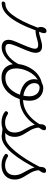

<svg xmlns="http://www.w3.org/2000/svg" viewBox="742 -1508 620 2475"><g transform="rotate(90 1051.5 -271.0)"><path d="M-148 17Q-159 17 -163 9.5Q-167 2 -165 -7Q-163 -16 -155 -23.5Q-147 -31 -134 -31Q-100 -31 -65.5 -52Q-31 -73 7 -122.5Q45 -172 87.5 -255Q130 -338 177 -464L213 -438Q164 -305 117.5 -216.5Q71 -128 26.5 -77Q-18 -26 -60.5 -4.5Q-103 17 -148 17ZM422 17Q394 17 373.5 7.5Q353 -2 341 -20Q329 -38 327.5 -64.5Q326 -91 337 -126Q345 -149 358 -179.5Q371 -210 385.5 -243Q400 -276 413.5 -310Q427 -344 436 -374Q449 -420 436 -437Q423 -454 396 -454Q371 -454 340.5 -445.5Q310 -437 278 -428.5Q246 -420 217 -420Q199 -420 187 -428.5Q175 -437 169 -452.5Q163 -468 162 -489Q162 -508 169 -524.5Q176 -541 187.5 -551Q199 -561 215 -561Q229 -561 235.5 -552Q242 -543 242 -529Q242 -517 236.5 -499Q231 -481 223 -466Q240 -464 262.5 -470Q285 -476 310.5 -484Q336 -492 362.5 -498Q389 -504 413 -504Q443 -504 464 -490.5Q485 -477 492.5 -446Q500 -415 486 -366Q478 -338 464.5 -305Q451 -272 436.5 -238Q422 -204 409 -173.5Q396 -143 389 -118Q375 -72 386 -51.5Q397 -31 437 -31Q447 -31 451 -23.5Q455 -16 453 -7Q451 2 443.5 9.5Q436 17 422 17Z M421 17Q410 17 405.5 9.5Q401 2 402.5 -7Q404 -16 412.5 -23.5Q421 -31 436 -31Q467 -31 496.5 -45.5Q526 -60 555 -86Q584 -112 608 -146Q632 -180 649 -217Q654 -228 662.5 -227.5Q671 -227 678 -220.5Q685 -214 682 -203Q662 -157 634.5 -117Q607 -77 573.5 -47Q540 -17 501.5 0Q463 17 421 17Z M812 19Q756 19 717.5 -4.5Q679 -28 659 -70.5Q639 -113 639 -168Q639 -223 659.5 -282Q680 -341 718.5 -392.5Q757 -444 815 -475.5Q873 -507 949 -507Q960 -507 961.5 -499Q963 -491 958.5 -483.5Q954 -476 946 -476Q898 -476 858 -456Q818 -436 788 -403.5Q758 -371 737.5 -330.5Q717 -290 706.5 -248.5Q696 -207 696 -170Q696 -128 710 -96.5Q724 -65 751.5 -48Q779 -31 818 -31Q878 -31 922 -61Q966 -91 996 -138Q1026 -185 1041 -237.5Q1056 -290 1056 -334Q1056 -381 1040 -412Q1024 -443 998.5 -457.5Q973 -472 946 -472Q933 -472 927 -479Q921 -486 922 -495.5Q923 -505 929.5 -512Q936 -519 949 -519Q993 -519 1030.5 -498.5Q1068 -478 1090.5 -438Q1113 -398 1113 -339Q1113 -298 1101.5 -249.5Q1090 -201 1066.5 -153.5Q1043 -106 1007 -67Q971 -28 922.5 -4.5Q874 19 812 19Z M1089 -215Q1033 -215 986.5 -229.5Q940 -244 906 -269Q872 -294 853.5 -328.5Q835 -363 835 -404Q835 -430 844 -451Q853 -472 868 -487Q883 -502 904 -510.5Q925 -519 948 -519Q960 -519 966 -512Q972 -505 972 -495.5Q972 -486 965.5 -479Q959 -472 946 -472Q918 -472 902 -454.5Q886 -437 886 -405Q886 -374 901.5 -347.5Q917 -321 944.5 -301.5Q972 -282 1010 -270.5Q1048 -259 1094 -259Q1160 -259 1219.5 -285Q1279 -311 1331 -362.5Q1383 -414 1425 -488Q1432 -499 1442 -498Q1452 -497 1457.5 -489Q1463 -481 1458 -470Q1415 -389 1358 -332Q1301 -275 1233 -245Q1165 -215 1089 -215Z M1575 17Q1556 17 1536 13Q1516 9 1490 7.5Q1464 6 1430 10L1458 -13Q1491 -22 1514.5 -25.5Q1538 -29 1556.5 -30Q1575 -31 1590 -31Q1599 -31 1602.5 -23.5Q1606 -16 1604 -7Q1602 2 1594.5 9.5Q1587 17 1575 17ZM1393 19Q1348 19 1311.5 6Q1275 -7 1255 -25Q1248 -32 1247.5 -40Q1247 -48 1256 -57Q1264 -66 1271.5 -66Q1279 -66 1290 -59Q1310 -46 1337 -36.5Q1364 -27 1394 -27Q1455 -27 1489 -60Q1523 -93 1523 -151Q1523 -178 1515 -204Q1507 -230 1494.5 -253.5Q1482 -277 1468 -301.5Q1454 -326 1442 -353Q1430 -380 1422.5 -409.5Q1415 -439 1415 -473Q1415 -514 1427.5 -534.5Q1440 -555 1467 -555Q1482 -555 1487.5 -547.5Q1493 -540 1493 -530Q1493 -517 1485.5 -502.5Q1478 -488 1459 -461Q1461 -430 1470.5 -403Q1480 -376 1493.5 -352Q1507 -328 1522 -305Q1537 -282 1549.5 -258.5Q1562 -235 1570.5 -209Q1579 -183 1579 -151Q1579 -73 1528 -27Q1477 19 1393 19Z M1573 17Q1561 17 1557 9.5Q1553 2 1555.5 -7Q1558 -16 1567 -23.5Q1576 -31 1588 -31Q1625 -31 1669.5 -63.5Q1714 -96 1764 -156.5Q1814 -217 1868 -301.5Q1922 -386 1976 -493Q1982 -503 1991.5 -502Q2001 -501 2007 -492Q2013 -483 2006 -470Q1950 -357 1894 -266.5Q1838 -176 1784 -112.5Q1730 -49 1677.5 -16Q1625 17 1573 17Z M1943 19Q1898 19 1861.5 6Q1825 -7 1805 -25Q1798 -32 1797.5 -40Q1797 -48 1806 -57Q1814 -66 1821.5 -66Q1829 -66 1840 -59Q1860 -46 1887 -36.5Q1914 -27 1944 -27Q2005 -27 2039 -60Q2073 -93 2073 -151Q2073 -178 2065 -204Q2057 -230 2044.5 -253.5Q2032 -277 2018 -301.5Q2004 -326 1992 -353Q1980 -380 1972.5 -409.5Q1965 -439 1965 -473Q1965 -514 1977.5 -534.5Q1990 -555 2017 -555Q2032 -555 2037.5 -547.5Q2043 -540 2043 -530Q2043 -517 2035.5 -502.5Q2028 -488 2009 -461Q2011 -430 2020.5 -403Q2030 -376 2043.5 -352Q2057 -328 2072 -305Q2087 -282 2099.5 -258.5Q2112 -235 2120.5 -209Q2129 -183 2129 -151Q2129 -73 2078 -27Q2027 19 1943 19Z"/></g></svg>

Font: Playwrite CO ExtraLight
Style: Regular
Weight: 250
Version: Version 1.002